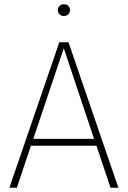

<svg xmlns="http://www.w3.org/2000/svg" viewBox="-20 -880 599 900"><path d="M432 -197H125L59 0H24L258 -682H301L535 0H498ZM421 -229 279 -654 136 -229ZM308 -833Q308 -821 300.5 -813Q293 -805 279 -805Q267 -805 259 -813Q251 -821 251 -833Q251 -844 259 -852Q267 -860 279 -860Q293 -860 300.5 -852Q308 -844 308 -833Z"/></svg>

Font: FiraGO UltraLight
Style: Regular
Weight: 200
Designer: bBox Type
Foundry: bBox Type GmbH
Version: Version 1.001